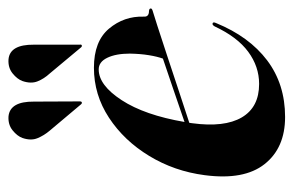

<svg xmlns="http://www.w3.org/2000/svg" viewBox="-142 -555 706 462"><g transform="rotate(-90 211.0 -324.0)"><path d="M386.5 -157Q354 -77.5 296.8 -34.2Q239.5 9 160.5 9Q86 9 47 -40.5Q8 -90 20.5 -184.5Q30 -257.5 66.8 -318Q103.5 -378.5 158.8 -414.8Q214 -451 279 -451Q342.5 -451 373 -414.8Q403.5 -378.5 402 -331Q401 -318.5 415.5 -318.5Q421 -318 421.5 -315Q422.5 -312 417 -310Q409.5 -308 379.5 -298.2Q349.5 -288.5 308 -274.8Q266.5 -261 223.5 -246.8Q180.5 -232.5 146.5 -221.5Q146 -218 145.5 -214.5Q135 -137 159.5 -95.2Q184 -53.5 240 -53.5Q282 -53.5 317.5 -79.8Q353 -106 378.5 -160.5Q382 -166.5 385.5 -165.5Q390 -164.5 386.5 -157ZM275 -439.5Q237 -439.5 201 -384.2Q165 -329 148.5 -233Q186.5 -246 230.8 -261.2Q275 -276.5 301 -285Q306 -299 309.2 -318.8Q312.5 -338.5 313 -364.5Q313 -398 303 -418.8Q293 -439.5 275 -439.5ZM334.5 -595.5V-486Q335.5 -482 333.5 -480.5Q330.5 -479 328 -482L265 -557.5Q252.5 -571 246.2 -586.8Q240 -602.5 247 -623Q251.5 -635.5 265.5 -646.8Q279.5 -658 299.5 -656.5Q335 -653 334.5 -595.5ZM197.5 -595.5 198 -486Q198.5 -482.5 196.5 -480.5Q193.5 -479 191 -482L127.5 -557.5Q116 -571 109.5 -586.8Q103 -602.5 110 -623Q114.5 -635.5 128.5 -646.8Q142.5 -658 162.5 -656.5Q198 -652.5 197.5 -595.5Z"/></g></svg>

Font: Fraunces 144pt SemiBold
Style: Italic
Weight: 600
Italic angle: -16°
Version: Version 1.000;[0bf87f6ff]